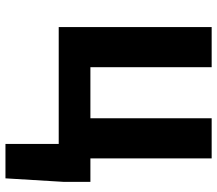

<svg xmlns="http://www.w3.org/2000/svg" viewBox="-66 -534 795 703"><g transform="rotate(90 331.5 -182.5)"><path d="M507 195H633L646 -20V-116H560V-560H413V-116H226V-560H79V0H507Z"/></g></svg>

Font: Noto Sans CJK TC
Style: Bold
Weight: 700
Designer: Ryoko NISHIZUKA 西塚涼子 (kana, bopomofo & ideographs); Paul D. Hunt (Latin, Greek & Cyrillic); Sandoll Communications 산돌커뮤니
Foundry: Adobe
Version: Version 2.004;hotconv 1.0.118;makeotfexe 2.5.65603